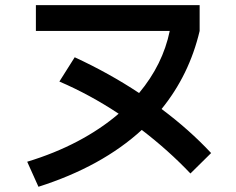

<svg xmlns="http://www.w3.org/2000/svg" viewBox="-20 -715 904 734"><path d="M433.6 -280.3Q323.2 -353.5 207 -403.3L265.6 -496.1Q397.5 -435.1 511.7 -359.4Q602.5 -468.3 628.9 -596.7H117.2V-695.3H743.2V-596.7Q703.6 -428.7 597.7 -298.3Q704.1 -218.8 787.1 -129.9L708 -51.8Q623.5 -140.6 522 -218.3Q369.1 -78.1 127 -1L84 -96.7Q188.5 -128.4 276.6 -174.8Q364.7 -221.2 433.6 -280.3Z"/></svg>

Font: Pretendard GOV SemiBold
Style: Regular
Weight: 600
Designer: Base glyphs from Inter by Rasmus Andersson; Hangeul glyphs from Noto Sans CJK(Source Han Sans) by Jang Soo-young and Kan
Foundry: Kil Hyung-jin
Version: Version 1.309